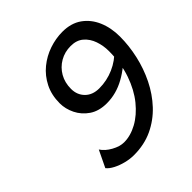

<svg xmlns="http://www.w3.org/2000/svg" viewBox="-193 -851 1006 1006"><g transform="rotate(-45 309.5 -348.5)"><path d="M76.7 -45.9 121.6 -139.2Q139.6 -111.3 175.3 -91.6Q210.9 -71.8 242.2 -71.8Q290.5 -71.8 340.1 -98.9Q389.6 -126 431.4 -177.5Q473.1 -229 498.5 -302Q523.9 -375 523.9 -466.8Q523.9 -506.8 511.2 -543.5Q498.5 -580.1 471.4 -603.5Q444.3 -627 400.9 -627Q356.4 -627 320.6 -606.2Q284.7 -585.4 263.9 -549.3Q243.2 -513.2 243.2 -466.8Q243.2 -421.9 272.2 -392.8Q301.3 -363.8 350.1 -363.8Q406.7 -363.8 458.5 -386.5Q510.3 -409.2 547.4 -450.2L572.3 -410.2Q522.5 -352.5 457.5 -316.4Q392.6 -280.3 322.8 -280.3Q265.1 -280.3 226.3 -306.6Q187.5 -333 167.7 -373.3Q147.9 -413.6 147.9 -455.1Q147.9 -516.6 171.9 -564.2Q195.8 -611.8 235.8 -644.5Q275.9 -677.2 324.7 -693.8Q373.5 -710.4 422.9 -710.4Q486.8 -710.4 530.3 -679.7Q573.7 -648.9 596.2 -596.7Q618.7 -544.4 618.7 -479.5Q618.7 -411.6 603 -342Q587.4 -272.5 556.2 -209Q524.9 -145.5 478.3 -95.7Q431.6 -45.9 369.9 -16.8Q308.1 12.2 231 12.2Q202.1 12.2 171.1 4.4Q140.1 -3.4 114.7 -16.6Q89.4 -29.8 76.7 -45.9Z"/></g></svg>

Font: Andika
Style: Italic
Weight: 400
Italic angle: -14°
Designer: Victor Gaultney, Annie Olsen, Julie Remington, Don Collingsworth, Eric Hays, Becca Hirsbrunner
Foundry: SIL International
Version: Version 6.101